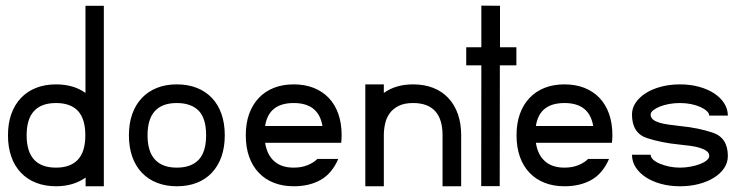

<svg xmlns="http://www.w3.org/2000/svg" viewBox="-20 -649 2592 669"><path d="M341.8 -628.9V0H278.3V-30.3Q235.4 0 175.3 0Q137.2 0 106.2 -12Q75.2 -23.9 53.2 -46.9Q31.2 -69.8 19.5 -102.8Q7.8 -135.7 7.8 -177.7Q7.8 -219.2 19.5 -252Q31.2 -284.7 53 -307.6Q74.7 -330.6 105.7 -342.8Q136.7 -355 175.3 -355Q236.3 -355 277.8 -325.2V-628.9ZM251.5 -262.7Q225.6 -290 175.3 -290Q72.8 -290 72.8 -177.7Q72.8 -64.9 175.3 -64.9Q225.1 -64.9 251.2 -92.5Q277.3 -120.1 277.3 -177.7Q277.3 -234.4 251.5 -262.7Z M596.2 -355Q634.8 -355 665.8 -342.8Q696.8 -330.6 718.5 -307.6Q740.2 -284.7 751.7 -252Q763.2 -219.2 763.2 -177.7Q763.2 -135.7 751.5 -102.8Q739.7 -69.8 718 -46.9Q696.3 -23.9 665.5 -12Q634.8 0 596.2 0Q558.1 0 527.3 -12Q496.6 -23.9 474.6 -46.9Q452.6 -69.8 440.9 -102.8Q429.2 -135.7 429.2 -177.7Q429.2 -219.2 440.9 -252Q452.6 -284.7 474.4 -307.6Q496.1 -330.6 526.9 -342.8Q557.6 -355 596.2 -355ZM672.9 -262.7Q646 -290 596.2 -290Q494.1 -290 494.1 -177.7Q494.1 -121.1 520 -93Q545.9 -64.9 596.2 -64.9Q646.5 -64.9 672.4 -92.5Q698.2 -120.1 698.2 -177.7Q698.2 -235.4 672.9 -262.7Z M1003.4 -355Q1042 -355 1073 -342.8Q1104 -330.6 1125.7 -307.6Q1147.5 -284.7 1158.9 -252Q1170.4 -219.2 1170.4 -177.7Q1170.4 -169.9 1169.9 -163.8Q1169.4 -157.7 1168.9 -151.4H903.8Q910.2 -109.9 935.3 -87.4Q960.4 -64.9 1003.4 -64.9Q1031.2 -64.9 1052.2 -73.7Q1073.2 -82.5 1085.9 -95.2H1158.7Q1136.7 -44.4 1097.4 -22.2Q1058.1 0 1003.4 0Q965.3 0 934.6 -12Q903.8 -23.9 881.8 -46.9Q859.9 -69.8 848.1 -102.8Q836.4 -135.7 836.4 -177.7Q836.4 -219.2 848.1 -252Q859.9 -284.7 881.6 -307.6Q903.3 -330.6 934.1 -342.8Q964.8 -355 1003.4 -355ZM1103.5 -210Q1090.3 -290 1003.4 -290Q916 -290 903.8 -210Z M1317.4 -355V-325.2Q1358.9 -355 1419.4 -355Q1458.5 -355 1489.5 -342.8Q1520.5 -330.6 1542.2 -307.4Q1564 -284.2 1575.4 -251.5Q1586.9 -218.8 1586.9 -177.7V0H1522V-177.7Q1522 -233.9 1496.1 -262Q1470.2 -290 1419.4 -290Q1388.7 -290 1368.9 -280Q1349.1 -270 1337.6 -253.9Q1326.2 -237.8 1321.8 -217.8Q1317.4 -197.8 1317.4 -177.7V0H1252.9V-355Z M1656.7 -0.5 1657.2 -421.4H1604.5V-484.4H1657.2V-629.4L1722.2 -628.9V-484.4H1779.3V-421.4H1721.7L1721.2 -0.5Z M1946.8 -355Q1985.4 -355 2016.4 -342.8Q2047.4 -330.6 2069.1 -307.6Q2090.8 -284.7 2102.3 -252Q2113.8 -219.2 2113.8 -177.7Q2113.8 -169.9 2113.3 -163.8Q2112.8 -157.7 2112.3 -151.4H1847.2Q1853.5 -109.9 1878.7 -87.4Q1903.8 -64.9 1946.8 -64.9Q1974.6 -64.9 1995.6 -73.7Q2016.6 -82.5 2029.3 -95.2H2102.1Q2080.1 -44.4 2040.8 -22.2Q2001.5 0 1946.8 0Q1908.7 0 1877.9 -12Q1847.2 -23.9 1825.2 -46.9Q1803.2 -69.8 1791.5 -102.8Q1779.8 -135.7 1779.8 -177.7Q1779.8 -219.2 1791.5 -252Q1803.2 -284.7 1825 -307.6Q1846.7 -330.6 1877.4 -342.8Q1908.2 -355 1946.8 -355ZM2046.9 -210Q2033.7 -290 1946.8 -290Q1859.4 -290 1847.2 -210Z M2451.2 -246.1Q2451.2 -254.4 2442.6 -262.2Q2434.1 -270 2419.9 -276.4Q2405.8 -282.7 2387.5 -286.4Q2369.1 -290 2349.1 -290Q2329.1 -290 2310.8 -286.6Q2292.5 -283.2 2278.3 -277.3Q2264.2 -271.5 2255.6 -264.4Q2247.1 -257.3 2247.1 -250Q2247.1 -239.3 2255.1 -232.7Q2263.2 -226.1 2276.4 -221.9Q2289.6 -217.8 2306.6 -215.3Q2323.7 -212.9 2341.3 -210.9L2352.5 -209.5Q2412.6 -203.6 2462.9 -187Q2516.1 -169.4 2516.1 -105.5Q2516.1 -82.5 2503.2 -63.2Q2490.2 -43.9 2467.5 -29.8Q2444.8 -15.6 2414.6 -7.8Q2384.3 0 2349.1 0Q2314 0 2283.4 -8.3Q2252.9 -16.6 2230.5 -31.2Q2208 -45.9 2195.1 -65.9Q2182.1 -85.9 2182.1 -109.9H2247.1Q2247.1 -101.1 2255.6 -93Q2264.2 -85 2278.6 -78.9Q2293 -72.8 2311.3 -68.8Q2329.6 -64.9 2349.1 -64.9Q2368.2 -64.9 2386.5 -68.4Q2404.8 -71.8 2419.2 -77.4Q2433.6 -83 2442.4 -90.3Q2451.2 -97.7 2451.2 -105.5Q2451.2 -116.2 2441.7 -123Q2432.1 -129.9 2417.2 -134.3Q2402.3 -138.7 2383.5 -141.1Q2364.7 -143.6 2346.2 -145.5Q2315.4 -148.4 2287.6 -154.1Q2259.8 -159.7 2235.4 -167.5Q2182.1 -184.6 2182.1 -250Q2182.1 -272.5 2195.1 -291.5Q2208 -310.5 2230.5 -324.7Q2252.9 -338.9 2283.4 -346.9Q2314 -355 2349.1 -355Q2384.8 -355 2415.3 -346.7Q2445.8 -338.4 2468.3 -323.7Q2490.7 -309.1 2503.4 -289.1Q2516.1 -269 2516.1 -246.1Z"/></svg>

Font: Fibel Vienna LRS
Style: Regular
Weight: 400
Designer: Peter Wiegel
Foundry: Peter Wioegel
Version: Version 000.000